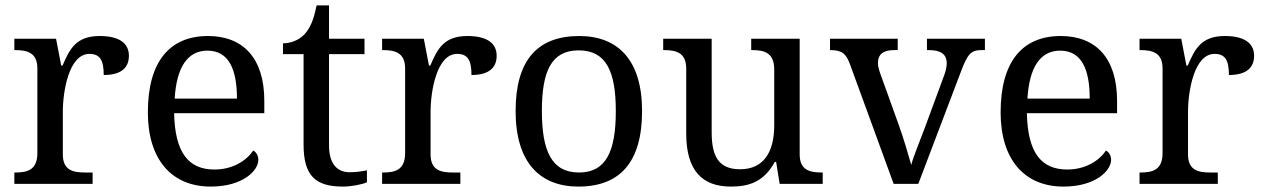

<svg xmlns="http://www.w3.org/2000/svg" viewBox="-20 -679 4666 709"><path d="M33 0H322V-42H294C250 -42 212 -50 212 -109V-266C212 -343 235 -480 310 -480C349 -480 363 -457 363 -402C430 -402 456 -431 456 -473C456 -519 421 -546 348 -546C260 -546 237 -497 211 -437H206L187 -536H33V-494H36C80 -494 118 -485 118 -426V-114C118 -51 81 -42 36 -42H33Z M758 10C877 10 934 -49 934 -89C934 -106 924 -119 915 -123C891 -87 841 -53 772 -53C676 -53 626 -115 623 -261H956V-307C956 -465 877 -546 748 -546C606 -546 526 -451 526 -264C526 -91 613 10 758 10ZM855 -315H625C632 -430 672 -492 746 -492C826 -492 855 -421 855 -315Z M1246 10C1278 10 1318 2 1335 -6V-50C1314 -46 1295 -43 1271 -43C1225 -43 1195 -74 1195 -142V-479H1326V-536H1195V-659H1149C1139 -608 1126 -575 1103 -551C1081 -528 1049 -519 1025 -519V-479H1101V-145C1101 -30 1145 10 1246 10Z M1391 0H1680V-42H1652C1608 -42 1570 -50 1570 -109V-266C1570 -343 1593 -480 1668 -480C1707 -480 1721 -457 1721 -402C1788 -402 1814 -431 1814 -473C1814 -519 1779 -546 1706 -546C1618 -546 1595 -497 1569 -437H1564L1545 -536H1391V-494H1394C1438 -494 1476 -485 1476 -426V-114C1476 -51 1439 -42 1394 -42H1391Z M2116 10C2270 10 2351 -81 2351 -269C2351 -456 2263 -546 2119 -546C1964 -546 1884 -456 1884 -269C1884 -81 1972 10 2116 10ZM2118 -42C2018 -42 1981 -120 1981 -269C1981 -418 2017 -493 2117 -493C2217 -493 2254 -418 2254 -269C2254 -120 2218 -42 2118 -42Z M2679 10C2744 10 2800 -6 2841 -81H2846L2859 0H3018V-42H3015C2971 -42 2933 -50 2933 -109V-536H2754V-494H2757C2802 -494 2839 -485 2839 -422V-216C2839 -119 2801 -54 2713 -54C2632 -54 2608 -104 2608 -191V-536H2429V-494H2432C2476 -494 2514 -485 2514 -426V-186C2514 -49 2573 10 2679 10Z M3119 -441 3280 0H3371L3529 -416C3553 -480 3566 -494 3605 -494H3617V-536H3403V-494H3410C3454 -494 3476 -479 3476 -445C3476 -434 3473 -418 3467 -402L3395 -207C3377 -159 3352 -98 3345 -70C3335 -105 3316 -171 3298 -220L3230 -409C3225 -424 3222 -435 3222 -446C3222 -479 3242 -494 3282 -494H3295V-536H3045V-494C3087 -494 3104 -483 3119 -441Z M3907 10C4026 10 4083 -49 4083 -89C4083 -106 4073 -119 4064 -123C4040 -87 3990 -53 3921 -53C3825 -53 3775 -115 3772 -261H4105V-307C4105 -465 4026 -546 3897 -546C3755 -546 3675 -451 3675 -264C3675 -91 3762 10 3907 10ZM4004 -315H3774C3781 -430 3821 -492 3895 -492C3975 -492 4004 -421 4004 -315Z M4188 0H4477V-42H4449C4405 -42 4367 -50 4367 -109V-266C4367 -343 4390 -480 4465 -480C4504 -480 4518 -457 4518 -402C4585 -402 4611 -431 4611 -473C4611 -519 4576 -546 4503 -546C4415 -546 4392 -497 4366 -437H4361L4342 -536H4188V-494H4191C4235 -494 4273 -485 4273 -426V-114C4273 -51 4236 -42 4191 -42H4188Z"/></svg>

Font: Noto Nastaliq Urdu
Style: Regular
Weight: 400
Designer: Monotype Design Team (Patrick Giasson: type design, Kamal Mansour: OpenType code, Glenda Bellarosa). Updated by Simon Co
Foundry: Monotype Imaging Inc., Simon Cozens
Version: Version 3.009